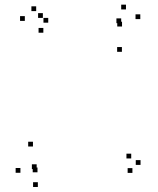

<svg xmlns="http://www.w3.org/2000/svg" viewBox="-20 -764 660 804"><path d="M534.5 -40V-60H514.5V-40ZM568.5 -73.5V-93.5H548.5V-73.5ZM529.5 -100.5V-120.5H509.5V-100.5ZM137 -42.5V-62.5H117V-42.5ZM133.5 -56V-76H113.5V-56ZM490.5 -547V-567H470.5V-547ZM567.5 -684V-704H547.5V-684ZM507.5 -724.5V-744.5H487.5V-724.5ZM159.5 -689V-709H139.5V-689ZM182 -669V-689H162V-669ZM131.5 -717.5V-737.5H111.5V-717.5ZM84 -676.5V-696.5H64V-676.5ZM161.5 -627V-647H141.5V-627ZM487.5 -667V-687H467.5V-667ZM491 -653V-673H471V-653ZM118 -150.5V-170.5H98V-150.5ZM65.5 -40.5V-60.5H45.5V-40.5ZM138.5 19V-1H118.5V19Z"/></svg>

Font: Monaspace Radon Dots Var
Style: Regular
Weight: 400
Designer: Riley Cran and the Lettermatic Team
Version: Version 1.100 (Monaspace Radon Dots)